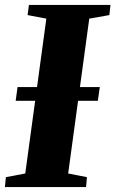

<svg xmlns="http://www.w3.org/2000/svg" viewBox="-34 -763 470 783"><path d="M-14 0 -10 -40.5 69 -55.5 155 -687 78.5 -701.5 84 -743H416.5L412 -701.5L330 -687L244 -55.5L320.5 -40.5L317 0ZM30 -352 37.5 -408H373L365 -352Z"/></svg>

Font: Merriweather 60pt Black
Style: Italic
Weight: 900
Italic angle: -7.8°
Version: Version 2.101